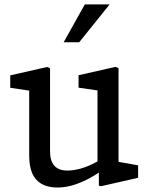

<svg xmlns="http://www.w3.org/2000/svg" viewBox="-20 -826 660 858"><path d="M110.5 -129.5V-449.7L136.8 -417.2L25.8 -433.7V-489.3L191.3 -526.8L203.7 -520.8V-149Q203.7 -118.5 213.4 -99.5Q223.2 -80.5 240.1 -72.2Q257 -63.8 280.3 -63.8Q308 -63.8 340.8 -72.8Q373.7 -81.8 412 -102.7Q425 -109.3 443.8 -121.8V-68.8Q404.8 -42.3 370.1 -24.5Q335.3 -6.7 302.1 2.7Q268.8 12 236.8 12Q194.2 12 166.1 -4Q138 -20 124.2 -51.2Q110.5 -82.5 110.5 -129.5ZM421.8 -72.2 415.7 -84V-445.5L437.8 -418.8L331 -434.2V-489.8L496.5 -527.3L509.7 -521.3V-80.2L487.3 -106.7L597.2 -87.2V-31.5L432.2 6L421.8 3.8ZM469.8 -806.2H359L264.5 -637.2H334Z"/></svg>

Font: Monaspace Xenon Var
Style: Regular
Weight: 400
Designer: Riley Cran and the Lettermatic Team
Version: Version 1.000 (Monaspace Xenon Var)